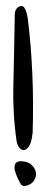

<svg xmlns="http://www.w3.org/2000/svg" viewBox="-20 -859 160 635"><path d="M50 -839Q57 -839 60 -834Q68 -823 72 -797Q94 -619 88 -420Q84 -381 71 -369Q61 -359 50 -365Q39 -372 35 -391Q28 -439 25.5 -487Q23 -535 24 -570Q25 -605 26.5 -680.5Q28 -756 29 -816Q33 -836 49 -839ZM50 -326Q51 -326 53.5 -325.5Q56 -325 57 -325Q80 -323 92 -305Q104 -287 96 -268Q89 -252 71.5 -246Q54 -240 48 -251Q7 -325 50 -326Z"/></svg>

Font: Amit
Style: Regular
Weight: 400
Version: Version 1.1